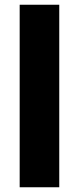

<svg xmlns="http://www.w3.org/2000/svg" viewBox="-20 -790 333 810"><path d="M63 -770H230V0H63Z"/></svg>

Font: Unbounded Medium
Style: Regular
Weight: 500
Designer: Luke Prowse, Jean-Baptiste Morizot, Fátima Lázaro, Florian Runge
Foundry: NaN
Version: Version 1.700